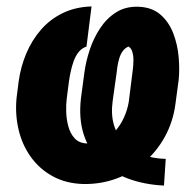

<svg xmlns="http://www.w3.org/2000/svg" viewBox="-20 -559 605 594"><path d="M492.7 -67.4 487.3 15.1Q426.8 12.2 376.7 -6.3Q326.7 -24.9 291 -58.8Q255.4 -92.8 239.3 -142.1Q223.1 -191.4 230.5 -255.4L241.2 -335.4Q245.6 -368.2 257.3 -404.1Q269 -439.9 289.3 -470.9Q309.6 -502 339.1 -520.8Q368.7 -539.6 408.7 -538.1Q450.2 -536.6 476.3 -513.9Q502.4 -491.2 515.9 -456.3Q529.3 -421.4 532.7 -382.6Q536.1 -343.8 532.7 -311.5L522.5 -235.4Q515.1 -181.6 490.2 -136.2Q465.3 -90.8 427 -57.6Q388.7 -24.4 340.3 -6.6Q292 11.2 237.8 10.3Q184.1 8.8 143.1 -13.7Q102.1 -36.1 75.2 -73.7Q48.3 -111.3 37.4 -158.4Q26.4 -205.6 31.2 -255.4L37.6 -306.2Q43.9 -352.5 61.5 -394Q79.1 -435.5 107.4 -467.8Q135.7 -500 174.8 -518.8Q213.9 -537.6 263.2 -539.1L247.6 -415Q232.4 -409.7 222.9 -397.5Q213.4 -385.3 207.8 -369.4Q202.1 -353.5 198.7 -337.4Q195.3 -321.3 193.4 -307.6L186.5 -254.4Q184.1 -236.3 184.8 -213.1Q185.5 -189.9 191.4 -168Q197.3 -146 210.9 -131.1Q224.6 -116.2 248.5 -115.2Q275.9 -113.3 298.1 -124Q320.3 -134.8 336.9 -153.8Q353.5 -172.9 364 -196.5Q374.5 -220.2 378.4 -244.1L388.2 -322.3Q389.2 -330.6 390.9 -343.8Q392.6 -356.9 392.8 -371.3Q393.1 -385.7 389.6 -397.9Q386.2 -410.2 377.4 -415Q366.2 -410.2 359.4 -400.4Q352.5 -390.6 348.9 -378.2Q345.2 -365.7 343.3 -353.3Q341.3 -340.8 340.3 -330.1L328.6 -247.1Q322.8 -205.1 332.5 -172.4Q342.3 -139.6 364.7 -116.7Q387.2 -93.8 419.7 -81.1Q452.1 -68.4 492.7 -67.4Z"/></svg>

Font: Roboto Condensed ExtraBold
Style: Italic
Weight: 800
Italic angle: -12°
Designer: Christian Robertson
Foundry: Google
Version: Version 3.008; 2023